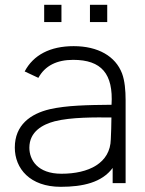

<svg xmlns="http://www.w3.org/2000/svg" viewBox="-20 -742 589 778"><path d="M80 -452.5 135.5 -426.5C162.5 -476 210.5 -499.5 276.5 -499.5C391.5 -499.5 439.5 -442.5 432 -317.5C334 -316.5 250.5 -315 182 -299.5C103.5 -281 40 -235.5 40 -144C40 -59 101.5 15 226 15C316 15 393 -2.5 436.5 -61.5V0H489V-336.5C489 -375 485.5 -415.5 474.5 -444.5C448 -514 377.5 -555 278.5 -555C183 -555 115 -519 80 -452.5ZM99 -143.5C99 -209.5 154 -238 201.5 -250.5C268.5 -267.5 364.5 -266.5 431.5 -266C431 -237.5 430.5 -201 429 -178C427 -80.5 339 -38 229 -38C132 -38 99 -94 99 -143.5ZM159 -652.5H229V-722.5H159ZM344.5 -652.5H414.5V-722.5H344.5Z"/></svg>

Font: Eudonet Light
Style: Regular
Weight: 300
Designer: Mikhail Sharanda
Foundry: Mikhail Sharanda
Version: Version 4.503;Glyphs 3.1.2 (3151)